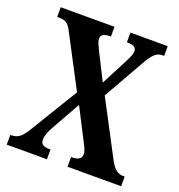

<svg xmlns="http://www.w3.org/2000/svg" viewBox="-129 -822 864 929"><g transform="rotate(20 302.5 -357.0)"><path d="M8 0H215V-50H212C176 -50 164 -61 164 -83C164 -104 175 -129 187 -151L271 -300L347 -152C370 -108 374 -98 374 -83C374 -61 357 -50 325 -50H321V0H597V-50H586C565 -50 542 -63 521 -103L372 -386L489 -592C521 -648 538 -664 570 -664H577V-714H385V-664H388C414 -664 434 -659 434 -635C434 -617 421 -594 411 -574L342 -441L274 -576C264 -596 252 -620 252 -634C252 -650 261 -664 299 -664H303V-714H26V-664H37C75 -664 88 -648 106 -611L241 -354L98 -119C71 -73 52 -50 13 -50H8Z"/></g></svg>

Font: Noto Serif Khmer ExtraCondensed
Style: Bold
Weight: 700
Width: 2
Designer: Danh Hong and the Monotype Design Team
Foundry: Monotype Imaging Inc.
Version: Version 2.004